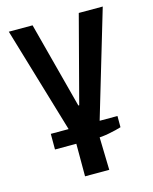

<svg xmlns="http://www.w3.org/2000/svg" viewBox="-107 -572 672 843"><g transform="rotate(-15 228.5 -150.0)"><path d="M174 200V35L15 -500H123L226 -108H230L333 -500H442L280 45L284 200ZM77 52V-19H380V32Q358 39 324.5 45.5Q291 52 264 52Z"/></g></svg>

Font: Cuprum SemiBold
Style: Regular
Weight: 600
Designer: Jovanny Lemonad
Foundry: Jovanny Lemonad
Version: Version 3.000